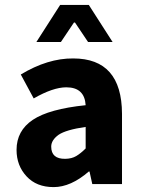

<svg xmlns="http://www.w3.org/2000/svg" viewBox="-20 -744 574 776"><path d="M187 -151.4Q187 -101.1 244.1 -102.1Q270 -102.5 288.1 -113.3Q306.2 -124 326.2 -144V-231Q247.1 -219.7 216.8 -199.2Q187 -177.7 187 -151.4ZM46.9 -138.2Q46.9 -215.8 112.8 -259.8Q178.7 -303.7 326.2 -318.8Q321.8 -391.1 248 -391.1Q194.3 -391.1 116.2 -346.2L64 -442.9Q173.3 -508.8 275.9 -507.8Q472.2 -507.8 473.1 -284.2V0H353L341.8 -50.8H338.9Q266.1 12.2 196.8 12.2Q127.4 12.2 87.4 -31.2Q46.9 -74.7 46.9 -138.2ZM223.1 -724.1H338.9L435.1 -574.2H335.9L283.2 -652.8H278.8L226.1 -574.2H127Z"/></svg>

Font: SourceSansPro-Bold
Style: Bold
Weight: 700
Designer: Paul D. Hunt
Foundry: Adobe Systems Incorporated
Version: Version 1.050;PS Version 1.000;hotconv 1.0.70;makeotf.lib2.5